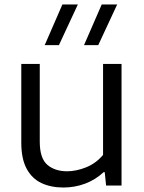

<svg xmlns="http://www.w3.org/2000/svg" viewBox="-20 -828 644 857"><path d="M263 9Q207.5 9 165.2 -10.8Q123 -30.5 99 -74.8Q75 -119 75 -191.5V-542.5H157.5V-195.5Q157.5 -121.5 191.2 -92.5Q225 -63.5 279.5 -63.5Q320 -63.5 364 -81Q408 -98.5 440 -136.5V-542.5H522.5V0H453.5L447.5 -59.5H442.5Q406 -25.5 359.8 -8.2Q313.5 9 263 9ZM355 -626.5 434 -808H503L418.5 -626.5ZM179.5 -626.5 258.5 -808H327.5L243 -626.5Z"/></svg>

Font: Encode Sans SemiExpanded SemiExpanded
Style: Regular
Weight: 400
Width: 6
Designer: Multiple Designers
Foundry: Impallari Type
Version: Version 3.000; ttfautohint (v1.8.3) -l 8 -r 50 -G 200 -x 14 